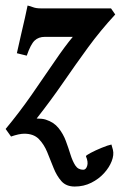

<svg xmlns="http://www.w3.org/2000/svg" viewBox="-31 -477 435 692"><path d="M101.1 -49.8Q121.6 -49.8 133.8 -45.9Q163.1 -36.6 179.9 -15.6Q196.8 5.4 206.3 31Q215.8 56.6 223.1 80.3Q230.5 104 240.5 119.4Q250.5 134.8 269 134.8Q278.8 134.8 283.2 120.8Q287.6 106.9 278.8 86.4Q277.8 83.5 295.4 74.2Q313 64.9 335.4 55.7Q357.9 46.4 370.6 43.9L376 63Q380.4 81.1 371.6 103.8Q362.8 126.5 344 147.2Q325.2 168 298.1 181.6Q271 195.3 238.3 195.3Q207.5 195.3 190.4 176Q173.3 156.7 162.1 128.4Q150.9 100.1 139.4 71.8Q127.9 43.5 109.1 24.2Q90.3 4.9 56.6 4.9Q38.1 4.9 8.8 15.1L-10.7 -12.2Q38.1 -70.8 82.8 -135Q127.4 -199.2 165.3 -254.9Q203.1 -310.5 231.4 -344.2H130.9Q107.9 -344.2 93.8 -330.8Q79.6 -317.4 65.4 -276.4L29.8 -285.2Q36.1 -314.5 44.2 -349.1Q52.2 -383.8 59.1 -413.6Q65.9 -443.4 68.4 -457Q77.6 -455.1 88.4 -450.9Q99.1 -446.8 116.2 -446.8H369.1L384.3 -424.8Q331.1 -367.2 286.1 -305.7Q241.2 -244.1 197 -179.9Q152.8 -115.7 101.1 -49.8Z"/></svg>

Font: Gentium Book Plus
Style: Bold Italic
Weight: 700
Italic angle: -8°
Designer: Victor Gaultney, Annie Olsen, Iska Routamaa, Becca Hirsbrunner
Foundry: SIL International
Version: Version 6.101